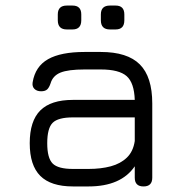

<svg xmlns="http://www.w3.org/2000/svg" viewBox="-20 -671 656 691"><path d="M242.5 0Q163 0 125 -38Q87 -76 87 -155.5Q87 -235.5 125 -273.5Q163 -311.5 242.5 -311.5H465Q463 -373 435.8 -397Q408.5 -421 342.5 -421H284.5Q225.5 -421 197.8 -409.8Q170 -398.5 162 -371Q157 -356 149.8 -349.2Q142.5 -342.5 128 -342.5Q112.5 -342.5 103.8 -351.2Q95 -360 97.5 -375Q107 -432 153 -458Q199 -484 284.5 -484H342.5Q438.5 -484 483.2 -439.2Q528 -394.5 528 -298.5V-31.5Q528 0 496.5 0Q465 0 465 -31.5V-72.5Q415.5 0 298.5 0ZM242.5 -63H298.5Q343.5 -63 378.8 -72.5Q414 -82 436.8 -104Q459.5 -126 465 -163.5V-248.5H242.5Q189 -248.5 169.5 -229Q150 -209.5 150 -155.5Q150 -102 169.5 -82.5Q189 -63 242.5 -63ZM220.5 -565Q188 -565 188 -598V-619Q188 -651 220.5 -651H241Q272.5 -651 272.5 -619V-598Q272.5 -565 241 -565ZM375.5 -565Q343 -565 343 -598V-619Q343 -651 375.5 -651H396Q427.5 -651 427.5 -619V-598Q427.5 -565 396 -565Z"/></svg>

Font: Jura Light Medium
Style: Regular
Weight: 500
Version: Version 5.106